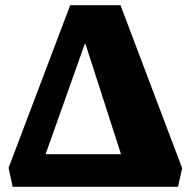

<svg xmlns="http://www.w3.org/2000/svg" viewBox="-20 -721 735 741"><path d="M29 0 13 -73 251 -701H445L683 -72L667 0ZM156 -126H447L310 -551H307Z"/></svg>

Font: Literata ExtraBold
Style: Regular
Weight: 800
Designer: Latin by Veronika Burian and Jose Scaglione. Greek by Irene Vlachou. Cyrillic by Vera Evstafieva.
Foundry: TypeTogether
Version: Version 3.103;gftools[0.9.29]